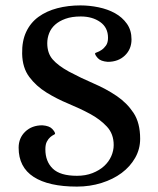

<svg xmlns="http://www.w3.org/2000/svg" viewBox="-20 -671 585 711"><path d="M265 -20Q297 -20 322.5 -30Q348 -40 365.5 -56Q383 -72 392 -92.5Q401 -113 401 -134Q401 -175 376 -202Q351 -229 314 -249Q277 -269 233.5 -287Q190 -305 152 -328.5Q114 -352 88.5 -386Q63 -420 62 -472Q61 -519 77 -553Q93 -587 122.5 -608.5Q152 -630 192 -640.5Q232 -651 278 -651Q311 -651 345 -644Q379 -637 406 -622Q433 -607 450 -583Q467 -559 467 -525Q467 -489 442.5 -465.5Q418 -442 379 -442Q353 -444 342.5 -455.5Q332 -467 332 -473Q332 -475 339.5 -477.5Q347 -480 356 -486Q365 -492 372.5 -502.5Q380 -513 380 -531Q380 -569 351 -589.5Q322 -610 279 -610Q246 -610 222.5 -601.5Q199 -593 184 -579.5Q169 -566 162 -548Q155 -530 155 -511Q155 -474 175 -451Q195 -428 235 -406Q280 -382 326.5 -362Q373 -342 411.5 -316Q450 -290 474.5 -253Q499 -216 499 -157Q499 -119 480.5 -86.5Q462 -54 430.5 -30.5Q399 -7 356 6.5Q313 20 265 20Q160 20 104.5 -16Q49 -52 49 -124Q49 -160 73.5 -183.5Q98 -207 137 -207Q163 -205 173.5 -193.5Q184 -182 184 -176Q184 -174 178.5 -171.5Q173 -169 166 -163Q159 -157 153.5 -146.5Q148 -136 148 -118Q148 -73 175.5 -46.5Q203 -20 265 -20Z"/></svg>

Font: Alice
Style: Regular
Weight: 400
Designer: Cyreal (www.cyreal.org)
Foundry: Cyreal (www.cyreal.org)
Version: Version 1.010